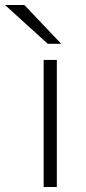

<svg xmlns="http://www.w3.org/2000/svg" viewBox="-77 -752 347 772"><path d="M98.5 0V-511H151.5V0ZM115 -576 -57 -732H21L169 -576Z"/></svg>

Font: Overpass ExtraLight
Style: Regular
Weight: 250
Designer: Delve Withrington, Dave Bailey, Thomas Jockin
Foundry: Delve Fonts LLC
Version: Version 4.000